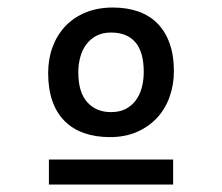

<svg xmlns="http://www.w3.org/2000/svg" viewBox="-20 -665 590 510"><path d="M439.9 -174.8V-241.2H109.9V-174.8ZM441.9 -476.1C441.9 -503.7 438.2 -528.2 430.7 -549.3C423.2 -570.5 412.5 -588.1 398.7 -602.3C384.8 -616.5 367.9 -627.1 347.9 -634.3C327.9 -641.4 305.2 -645 279.8 -645C252.8 -645 228.6 -640.6 207.3 -631.8C186 -623 168 -610.8 153.3 -595.2C138.7 -579.6 127.4 -561.2 119.6 -540C111.8 -518.9 107.9 -495.9 107.9 -471.2C107.9 -442.9 111.7 -418.1 119.1 -396.7C126.6 -375.4 137.5 -357.7 151.6 -343.5C165.8 -329.3 183 -318.7 203.4 -311.5C223.7 -304.4 246.6 -300.8 272 -300.8C298.7 -300.8 322.5 -305.3 343.5 -314.5C364.5 -323.6 382.3 -336 397 -351.8C411.6 -367.6 422.8 -386.1 430.4 -407.5C438.1 -428.8 441.9 -451.7 441.9 -476.1ZM361.8 -474.1C361.8 -458.8 360 -444.7 356.4 -431.6C352.9 -418.6 347.4 -407.3 340.1 -397.7C332.8 -388.1 323.7 -380.6 313 -375.2C302.2 -369.9 289.6 -367.2 274.9 -367.2C248.5 -367.2 227.5 -376 211.7 -393.6C195.9 -411.1 188 -437.7 188 -473.1C188 -487.5 189.8 -501.1 193.4 -513.9C196.9 -526.8 202.4 -538 209.7 -547.6C217 -557.2 226.1 -564.8 236.8 -570.3C247.6 -575.8 260.3 -578.6 274.9 -578.6C303.2 -578.6 324.8 -570 339.6 -552.7C354.4 -535.5 361.8 -509.3 361.8 -474.1Z"/></svg>

Font: CodeNewRoman Nerd Font Mono
Style: Regular
Weight: 400
Monospace: yes
Designer: Sam Radian
Foundry: Code New Roman
Version: Version 2.00 November 29, 2014;Nerd Fonts 3.2.1